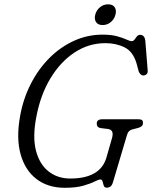

<svg xmlns="http://www.w3.org/2000/svg" viewBox="-20 -878 722 912"><path d="M467.5 -713.5Q508 -713.5 536 -705.8Q564 -698 580.8 -690.2Q597.5 -682.5 604.5 -682.5Q613.5 -682.5 619 -690Q624.5 -697.5 630.2 -705Q636 -712.5 645.5 -712.5Q668 -712.5 670.5 -681.5L681.5 -543.5Q682.5 -531.5 676.5 -525.8Q670.5 -520 662.5 -519.5Q654.5 -519 648 -525Q641.5 -531 639 -538L629 -575.5Q612.5 -632.5 572.2 -652.8Q532 -673 480.5 -673Q401.5 -673 334.2 -628.8Q267 -584.5 219.5 -505.8Q172 -427 152.5 -322.5Q134 -227 151 -162Q168 -97 211 -63.5Q254 -30 313.5 -30Q456.5 -30 485.5 -129.5L512 -222Q523.5 -261.5 492 -265.5L458.5 -269.5Q439.5 -272.5 439.5 -291Q439.5 -311.5 466.5 -311.5H637.5Q650.5 -311.5 655.2 -306.8Q660 -302 659 -291.5Q658 -275.5 633 -269.5L613 -264.5Q599.5 -261.5 592.8 -254.5Q586 -247.5 583 -236L517.5 -15.5Q513 1 505.5 7.2Q498 13.5 487.5 13.5Q476 13.5 472.8 3.8Q469.5 -6 467.2 -15.8Q465 -25.5 457 -25.5Q448.5 -25.5 429.5 -15.8Q410.5 -6 376 4Q341.5 14 287.5 14Q208 14 153.5 -27.5Q99 -69 77.8 -145.5Q56.5 -222 75.5 -326.5Q90 -408.5 126 -479Q162 -549.5 214.2 -602Q266.5 -654.5 331 -684Q395.5 -713.5 467.5 -713.5ZM467.5 -759Q445.5 -759 436.2 -773Q427 -787 432.5 -808.5Q438 -829.5 454.8 -843.5Q471.5 -857.5 493.5 -857.5Q515.5 -857.5 524.8 -843.5Q534 -829.5 528.5 -808.5Q523 -787 506.2 -773Q489.5 -759 467.5 -759Z"/></svg>

Font: Fraunces 72pt SuperSoft Light
Style: Italic
Weight: 300
Italic angle: -16°
Version: Version 1.000;[b76b70a41]